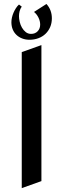

<svg xmlns="http://www.w3.org/2000/svg" viewBox="-20 -952 325 987"><path d="M192.9 -21 91.8 15.1V-684.1L192.9 -720.2ZM77.6 -928.7 91.8 -918Q84 -907.2 80.8 -894.3Q77.6 -881.3 77.6 -868.7Q77.6 -855.5 81.3 -839.6Q85 -823.7 92.8 -810.1Q100.6 -796.4 112.3 -787.1Q124 -777.8 139.6 -777.8Q160.6 -777.8 173.6 -791.3Q186.5 -804.7 186.5 -825.7Q186.5 -843.8 177.7 -861.6Q168.9 -879.4 154.8 -890.6L218.8 -931.6Q246.6 -900.9 246.6 -857.9Q246.6 -833 237.8 -812.7Q229 -792.5 213.6 -777.8Q198.2 -763.2 177 -755.4Q155.8 -747.6 131.3 -747.6Q111.3 -747.6 94.2 -754.2Q77.1 -760.7 64.7 -772.5Q52.2 -784.2 45.4 -800.8Q38.6 -817.4 38.6 -837.9Q38.6 -849.6 41.5 -862.3Q44.4 -875 49.6 -887Q54.7 -898.9 61.8 -909.9Q68.8 -920.9 77.6 -928.7Z"/></svg>

Font: Redressed
Style: Regular
Weight: 400
Designer: Astigmatic (AOETI)
Foundry: Astigmatic (AOETI)
Version: Version 1.000